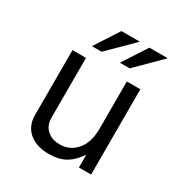

<svg xmlns="http://www.w3.org/2000/svg" viewBox="-176 -873 970 1022"><g transform="rotate(30 309.0 -362.0)"><path d="M518 -524V0H443V-78Q407 -26 366.5 -4Q326 18 268 18Q199 18 155 -13Q101 -52 101 -125V-524H184V-158Q184 -105 219 -78Q248 -55 292 -55Q351 -55 391 -98Q435 -145 435 -233V-524ZM180 -594 276 -742H389L240 -594ZM353 -592 449 -740H562L413 -592Z"/></g></svg>

Font: Fragment Mono SC
Style: Regular
Weight: 400
Monospace: yes
Designer: Wei Huang based on Nimbus Sans by URW Studio, based on Helvetica by Max Miedinger.
Foundry: Wei Huang
Version: Version 1.012; ttfautohint (v1.8.4.7-5d5b)